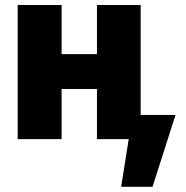

<svg xmlns="http://www.w3.org/2000/svg" viewBox="-20 -550 736 759"><path d="M223.6 -335.9H363.3V-530.3H536.1V-95.7H673.8L583 188.5H459L488.8 0H363.3V-198.2H223.6V0H49.8V-530.3H223.6Z"/></svg>

Font: Pretendard GOV Black
Style: Regular
Weight: 900
Designer: Base glyphs from Inter by Rasmus Andersson; Hangeul glyphs from Noto Sans CJK(Source Han Sans) by Jang Soo-young and Kan
Foundry: Kil Hyung-jin
Version: Version 1.309